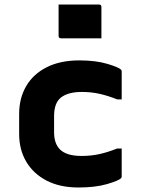

<svg xmlns="http://www.w3.org/2000/svg" viewBox="-20 -820 640 852"><path d="M332 -552Q404 -552 455 -537Q506 -522 517 -511Q520 -508 520 -503V-379H500Q460 -395 422.5 -403.5Q385 -412 343 -412Q283 -412 251.5 -388Q220 -364 220 -305V-233Q220 -183 246 -157Q260 -143 283.5 -135.5Q307 -128 343 -128Q385 -128 422.5 -136.5Q460 -145 500 -161H520V-37Q520 -32 517 -29Q506 -18 454.5 -3Q403 12 328 12Q246 12 187 -18.5Q128 -49 96.5 -102.5Q65 -156 65 -225V-315Q65 -384 96 -437.5Q127 -491 187 -521.5Q247 -552 332 -552ZM240 -800H419Q430 -800 430 -789V-650H251Q240 -650 240 -661Z"/></svg>

Font: Recursive Mn Lnr St XBd
Style: Regular
Weight: 800
Monospace: yes
Version: Version 1.079;hotconv 1.0.112;makeotfexe 2.5.65598; ttfautoh